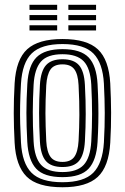

<svg xmlns="http://www.w3.org/2000/svg" viewBox="-20 -772 521 801"><path d="M240.8 9.2Q135.8 9.2 91 -35.4Q46.2 -80 41 -176.5Q37.5 -241.8 37.4 -299.5Q37.2 -357.2 41 -424.2Q46.8 -524 93.5 -566.6Q140.2 -609.2 240.8 -609.2Q342.8 -609.2 388.6 -565.9Q434.5 -522.5 440 -424Q443.2 -361.2 443.5 -302.4Q443.8 -243.5 440 -176.5Q434 -76.8 387.6 -33.8Q341.2 9.2 240.8 9.2ZM240.8 -11.8Q329.8 -11.8 369 -51.2Q408.2 -90.8 413.5 -178Q417.2 -245 417 -301.2Q416.8 -357.5 413.5 -422.8Q408.8 -508.8 370 -548.5Q331.2 -588.2 240.8 -588.2Q152.5 -588.2 112.6 -549.5Q72.8 -510.8 67.5 -422.8Q64.8 -373.8 64 -334Q63.2 -294.2 64.2 -257Q65.2 -219.8 67.5 -177.8Q72.2 -91 111.4 -51.4Q150.5 -11.8 240.8 -11.8ZM240.8 -33Q163.5 -33 130.8 -68.4Q98 -103.8 93.8 -180.2Q90.2 -245.2 90.2 -300.8Q90.2 -356.2 94 -421Q98.5 -499.5 132.6 -533.2Q166.8 -567 240.8 -567Q316.8 -567 349.8 -532.4Q382.8 -497.8 387 -421.5Q389.5 -374.8 390.2 -336.1Q391 -297.5 390.2 -260.1Q389.5 -222.8 387 -179.5Q382.5 -103.8 349.8 -68.4Q317 -33 240.8 -33ZM240.8 -54.2Q301.2 -54.2 329 -83.9Q356.8 -113.5 360.8 -182.2Q364 -240.5 364.1 -296Q364.2 -351.5 360.8 -418.8Q357 -487.5 329 -516.6Q301 -545.8 240.8 -545.8Q177.8 -545.8 150.9 -515.1Q124 -484.5 120.2 -418.5Q117 -361 116.8 -304.8Q116.5 -248.5 120.2 -181.2Q124 -114 151.5 -84.1Q179 -54.2 240.8 -54.2ZM240.8 -75.2Q193.5 -75.2 171.6 -100.1Q149.8 -125 146.5 -182Q143.2 -245.8 143.1 -300.8Q143 -355.8 146.5 -417.8Q150 -475.8 172.1 -500.2Q194.2 -524.8 240.8 -524.8Q287.8 -524.8 309.5 -500Q331.2 -475.2 334.2 -418Q337.8 -350.8 337.6 -295.9Q337.5 -241 334.2 -183Q331 -125.8 309.5 -100.5Q288 -75.2 240.8 -75.2ZM240.8 -96.5Q274.2 -96.5 289.6 -117.1Q305 -137.8 307.8 -184.5Q310.8 -238.5 311.1 -292.1Q311.5 -345.8 307.8 -416.8Q305.5 -462.5 290.1 -483Q274.8 -503.5 240.8 -503.5Q205.5 -503.5 190.6 -482Q175.8 -460.5 173 -416.5Q169.5 -351.5 169.6 -299.8Q169.8 -248 173 -183.5Q175.5 -138.5 190.8 -117.5Q206 -96.5 240.8 -96.5ZM265.2 -730.8V-752H380.8V-730.8ZM103 -730.8V-752H218.5V-730.8ZM103 -687.8V-709.2H218.5V-687.8ZM265.2 -687.8V-709.2H380.8V-687.8ZM103 -645V-666.5H218.5V-645ZM265.2 -645V-666.5H380.8V-645Z"/></svg>

Font: Big Shoulders Inline Text ExtraBold
Style: Regular
Weight: 800
Designer: Patric King
Foundry: XO Type Co
Version: Version 1.000